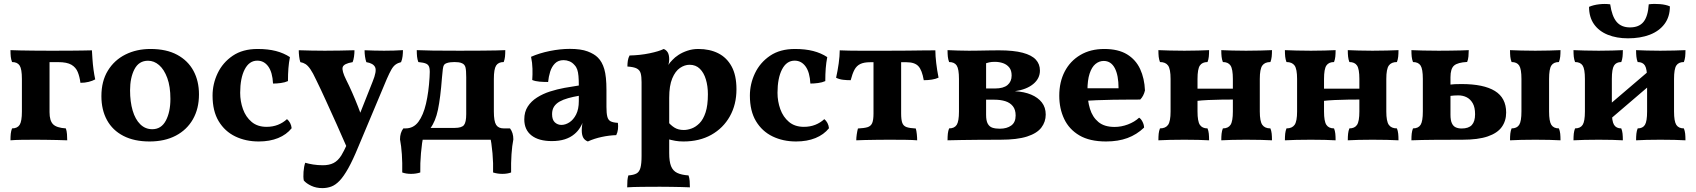

<svg xmlns="http://www.w3.org/2000/svg" viewBox="-20 -719 8726 988"><path d="M33.9 3Q33.9 -16.7 35.4 -31.2Q37 -45.6 42 -58.3Q69.4 -58.3 81.1 -76.6Q92.7 -94.8 92.7 -145.3V-312.7Q92.7 -363.7 81.1 -381.7Q69.4 -399.7 42 -399.7Q37 -412.9 35.4 -427.3Q33.9 -441.7 33.9 -461Q54.9 -460 83.9 -459.5Q113 -459 150.6 -458.5Q188.3 -458 234.9 -458V-141.6Q234.9 -98.1 253 -79.7Q271 -61.3 318.8 -58.3Q323.4 -45.6 324.7 -28.8Q325.9 -12.1 325.9 3Q303.8 2 275.2 1.5Q246.6 1 217.8 0.5Q189 0 163.8 0Q126.5 0 91.5 0.5Q56.4 1 33.9 3ZM393.9 -292.8Q389.9 -324.2 380.1 -348.2Q370.4 -372.2 347.5 -385.8Q324.5 -399.3 279.8 -399.3H203.5L228.3 -458Q290.3 -458 332.6 -458.2Q374.8 -458.5 403.5 -459Q432.3 -459.5 453 -460Q454 -443 455.7 -416Q457.5 -389 461.2 -360.9Q465 -332.8 470 -310.5Q456.3 -302.9 436.5 -297.8Q416.7 -292.8 393.9 -292.8Z M749.7 9Q670.7 9 615 -19.7Q559.3 -48.4 530.6 -100.9Q501.8 -153.3 501.8 -224.3Q501.8 -301.2 535 -355.4Q568.1 -409.7 625.4 -438.4Q682.7 -467 754.4 -467Q836.4 -467 891.8 -437Q947.3 -407 975.6 -354.5Q1003.9 -302.1 1003.9 -233.2Q1003.9 -160 972.8 -105.4Q941.7 -50.9 884.7 -21Q827.6 9 749.7 9ZM763.5 -54.1Q809.9 -54.1 833.4 -98.4Q856.9 -142.7 856.9 -210.2Q856.9 -273.8 840.8 -317.7Q824.6 -361.6 798.6 -384.1Q772.5 -406.5 741.8 -406.5Q694.8 -406.5 672 -362.9Q649.3 -319.3 649.3 -254.2Q649.3 -195.5 662.6 -150.1Q676 -104.7 701.8 -79.4Q727.6 -54.1 763.5 -54.1Z M1480.8 -59.2Q1454.3 -26.1 1411.2 -8.6Q1368 9 1311.5 9Q1244.4 9 1190.6 -17Q1136.8 -43 1105.3 -95.2Q1073.8 -147.4 1073.8 -227Q1073.8 -287 1099.9 -342Q1126 -397 1177.4 -432Q1228.9 -467 1305.3 -467Q1359.1 -467 1399.7 -456.5Q1440.3 -446 1471.9 -425.1Q1466.4 -396.7 1464.1 -367.4Q1461.8 -338 1461.8 -301.7Q1446 -294.6 1424.9 -291.8Q1403.8 -289 1385 -289Q1382.1 -347 1360.4 -377Q1338.7 -406.9 1304.1 -406.9Q1262.4 -406.9 1239.1 -361.7Q1215.9 -316.5 1215.9 -241.5Q1215.9 -197.7 1230.3 -157.4Q1244.7 -117.1 1274.9 -91.7Q1305 -66.3 1351.6 -66.3Q1383.6 -66.3 1410.2 -76.8Q1436.9 -87.4 1456.8 -106Q1466.4 -98.3 1472.9 -86.1Q1479.3 -73.9 1480.8 -59.2Z M1897.1 -298Q1919.9 -353.1 1910.3 -373.2Q1900.8 -393.3 1865.1 -399.2Q1860.6 -411.8 1858.3 -428.1Q1856 -444.3 1856 -460.5Q1879 -459.5 1904.9 -458.8Q1930.7 -458 1956.1 -458Q1982.5 -458 2007 -458.8Q2031.5 -459.5 2053.5 -461Q2053.5 -446.9 2051.7 -430.1Q2049.8 -413.4 2043.8 -399.2Q2027.4 -395.2 2015.7 -386.8Q2003.9 -378.4 1994 -361Q1984 -343.7 1970.6 -313L1823.6 37Q1795.6 105 1772.1 147Q1748.5 189 1727.5 211Q1706.4 233 1684.8 241Q1663.2 249 1638.7 249Q1607.1 249 1581.8 237.1Q1556.4 225.2 1543.3 209.8Q1539.8 192.2 1541.9 165Q1543.9 137.8 1550.6 118.5Q1567.6 123.6 1591.4 127.5Q1615.2 131.3 1641.7 131.3Q1673.9 131.3 1696.4 119.9Q1719 108.5 1736.5 80.7Q1746.3 65.9 1771.7 11Q1797.1 -44 1828.1 -124ZM1765.4 40.8Q1740.9 -16.3 1712.6 -79Q1684.3 -141.7 1657.1 -201.4Q1630 -261.2 1607.3 -307.1Q1590 -344.5 1577.1 -363Q1564.3 -381.5 1552.3 -389.1Q1540.4 -396.8 1525.5 -399.2Q1521.4 -411.4 1519.4 -428.4Q1517.4 -445.4 1517.4 -460.5Q1546.4 -459.5 1581.7 -458.8Q1616.9 -458 1651.3 -458Q1686.7 -458 1729.9 -458.8Q1773.1 -459.5 1804.1 -460.5Q1804.1 -444.4 1801.6 -427.1Q1799 -409.8 1794.5 -399.2Q1749.4 -391.8 1743.5 -373.7Q1737.6 -355.7 1762 -307Q1776.5 -278.5 1792.1 -243Q1807.8 -207.4 1822.4 -170.1Q1837.1 -132.7 1848.6 -97Z M2068 0V-58.3H2150.3L2160.3 -60.8H2319.9Q2355.7 -60.8 2367.4 -75.3Q2379.1 -89.9 2379.1 -131.5V-321.7Q2379.1 -356.5 2375.4 -371.8Q2371.7 -387.2 2358.1 -393.2Q2350.2 -397.2 2339.4 -398.5Q2328.6 -399.7 2318.6 -399.7Q2308.8 -399.7 2297.6 -398.5Q2286.4 -397.2 2277.5 -393.8Q2268.5 -390.8 2264.5 -384.3Q2260.5 -377.8 2258.7 -363.2Q2257 -348.6 2254.4 -320.3Q2246.4 -215.3 2233.7 -154.6Q2221 -93.9 2194.1 -58.3H2067Q2107.9 -58.3 2133.1 -92.3Q2158.3 -126.4 2172.1 -185.5Q2185.9 -244.6 2190.4 -320.5Q2192.9 -353.1 2189.9 -368.8Q2186.9 -384.6 2173.9 -390.9Q2160.8 -397.2 2132.7 -399.7Q2127.6 -412.9 2126.1 -427.8Q2124.6 -442.7 2124.6 -461Q2155.8 -459.5 2208.4 -458.7Q2261 -458 2345.5 -458Q2417.1 -458 2462.5 -458.5Q2507.9 -459 2535.5 -459.5Q2563.2 -460 2580.1 -461Q2580.1 -441.7 2578.6 -427.3Q2577.1 -412.9 2572 -399.7Q2544.6 -399.7 2533 -381.7Q2521.3 -363.7 2521.3 -312.7V-145.3Q2521.3 -94.8 2533 -76.6Q2544.6 -58.3 2572 -58.3V0ZM2517.3 168.5Q2518.8 121.8 2514.3 69.8Q2509.8 17.7 2499.8 -30.7V-58.3H2604.5Q2621.6 -35.9 2621.6 -1.9Q2615 31.3 2612.1 75Q2609.1 118.8 2610.1 168.5Q2590.9 175.7 2565.2 175.7Q2539.6 175.7 2517.3 168.5ZM2142.7 168.5Q2120.9 175.7 2095.2 175.7Q2069.6 175.7 2049.8 168.5Q2050.9 118.8 2047.9 75Q2044.9 31.3 2038.4 -1.9Q2038.4 -35.9 2055.5 -58.3H2160.2V-30.7Q2150.6 17.7 2146.2 69.8Q2141.7 121.8 2142.7 168.5Z M3004.9 9Q2988.1 2.4 2980.9 -11.4Q2973.6 -25.1 2973.6 -49Q2973.6 -61.1 2975.9 -77.8Q2978.2 -94.4 2983.3 -109.1L2986.3 -112.3Q2979.1 -85.8 2966.3 -64.5Q2953.4 -43.1 2935.4 -28.6Q2915.3 -11.5 2886.4 -2.2Q2857.5 7 2819.5 7Q2752.3 7 2715.1 -22Q2677.9 -51 2677.9 -104.7Q2677.9 -143.2 2695.7 -170.7Q2713.4 -198.2 2743.4 -217.2Q2773.4 -236.3 2810 -248.1Q2846.6 -259.8 2885.1 -266.9Q2923.6 -273.9 2958.5 -279Q2958.5 -308.5 2956.7 -327.8Q2955 -347.2 2950.5 -360.7Q2946 -374.2 2936.4 -384.2Q2925 -397.6 2910.3 -403.5Q2895.5 -409.5 2880.2 -409.5Q2852.4 -409.5 2835.8 -392.6Q2819.1 -375.8 2811.1 -350.1Q2803.1 -324.4 2800.5 -297.1Q2777 -297.1 2756.1 -298.9Q2735.1 -300.6 2718.8 -307.3Q2720.8 -334.3 2720 -365.3Q2719.3 -396.3 2712.7 -426.7Q2755.3 -445.6 2809.4 -456.6Q2863.5 -467.5 2912 -467.5Q2969.3 -467.5 3003.9 -454.4Q3038.5 -441.3 3056.6 -422.7Q3078.4 -401.4 3089.6 -363.5Q3100.7 -325.6 3100.7 -256V-169Q3100.7 -136.8 3105 -119.3Q3109.2 -101.7 3121.7 -95Q3134.1 -88.3 3159.6 -86.8Q3161.7 -70.5 3159.9 -54.1Q3158.1 -37.7 3151 -23.6Q3115 -22.6 3076.4 -14.3Q3037.8 -6.1 3004.9 9ZM2868.9 -76.2Q2889.3 -76.2 2910 -89.4Q2930.6 -102.6 2944.6 -129.9Q2958.5 -157.3 2958.5 -198.9V-226Q2928.8 -220.9 2903.4 -213.8Q2878 -206.7 2859.5 -196.3Q2841 -185.8 2830.9 -170.2Q2820.9 -154.6 2820.9 -131.5Q2820.9 -102.4 2835.2 -89.3Q2849.6 -76.2 2868.9 -76.2Z M3207.4 245Q3207.4 224.2 3208.6 209.5Q3209.9 194.9 3213.4 183.7Q3240.4 181.7 3255.2 173.7Q3269.9 165.7 3275.6 144.6Q3281.4 123.5 3281.4 83.7V-296.3Q3281.4 -325 3276.9 -341.5Q3272.4 -358.1 3257 -366.4Q3241.5 -374.6 3208.5 -376.7Q3208.5 -391.9 3210.7 -406.6Q3213 -421.3 3219.6 -433.5Q3273 -434.5 3322.4 -444.7Q3371.8 -455 3395.3 -467Q3408.5 -461.9 3416.1 -449.3Q3423.6 -436.6 3423.6 -412.6Q3423.6 -398.4 3418.2 -380.5Q3412.7 -362.7 3402.7 -337L3423.6 -316.4V68.9Q3423.6 111.9 3433.1 136Q3442.7 160 3464.5 170.6Q3486.3 181.2 3523.1 183.7Q3527.6 195.9 3528.9 212.1Q3530.1 228.4 3530.1 245Q3513.1 244 3487.3 243.5Q3461.6 243 3432.9 242.5Q3404.1 242 3375.9 242Q3331 242 3283.1 242.5Q3235.2 243 3207.4 245ZM3496.7 9Q3473.9 9 3454.8 5.6Q3435.6 2.1 3412.7 -4.3V-97.5Q3430.1 -75.4 3450 -62.8Q3469.8 -50.1 3498.6 -50.1Q3517.5 -50.1 3538.8 -57.8Q3560.2 -65.5 3579.5 -84.9Q3598.9 -104.4 3610.8 -140.5Q3622.7 -176.7 3622.7 -234.1Q3622.7 -276.1 3612.3 -310.4Q3602 -344.8 3581.2 -365.2Q3560.4 -385.7 3528.4 -385.7Q3503.1 -385.7 3479 -369.3Q3454.9 -352.9 3439.3 -315.6Q3423.6 -278.3 3423.6 -215.6L3384.7 -318.5Q3400.8 -357.3 3414.8 -378.7Q3428.7 -400.1 3441 -411.3Q3452.1 -423.7 3471.6 -436.5Q3491.1 -449.3 3517.3 -458.1Q3543.4 -467 3573.3 -467Q3631.8 -467 3675.6 -445Q3719.5 -423.1 3744.6 -377.4Q3769.7 -331.7 3769.7 -259.7Q3769.7 -181 3735.6 -120.3Q3701.4 -59.5 3640.2 -25.2Q3579 9 3496.7 9Z M4245.8 -59.2Q4219.3 -26.1 4176.2 -8.6Q4133 9 4076.5 9Q4009.4 9 3955.6 -17Q3901.8 -43 3870.3 -95.2Q3838.8 -147.4 3838.8 -227Q3838.8 -287 3864.9 -342Q3891 -397 3942.4 -432Q3993.9 -467 4070.3 -467Q4124.1 -467 4164.7 -456.5Q4205.3 -446 4236.9 -425.1Q4231.4 -396.7 4229.1 -367.4Q4226.8 -338 4226.8 -301.7Q4211 -294.6 4189.9 -291.8Q4168.8 -289 4150 -289Q4147.1 -347 4125.4 -377Q4103.7 -406.9 4069.1 -406.9Q4027.4 -406.9 4004.1 -361.7Q3980.9 -316.5 3980.9 -241.5Q3980.9 -197.7 3995.3 -157.4Q4009.7 -117.1 4039.9 -91.7Q4070 -66.3 4116.6 -66.3Q4148.6 -66.3 4175.2 -76.8Q4201.9 -87.4 4221.8 -106Q4231.4 -98.3 4237.9 -86.1Q4244.3 -73.9 4245.8 -59.2Z M4386.2 3Q4386.2 -10.1 4388.7 -27.6Q4391.3 -45.1 4394.8 -57.8Q4426.5 -59.3 4443.9 -64.5Q4461.3 -69.8 4468.1 -85.6Q4474.9 -101.5 4474.9 -134.8V-418.7H4617.1V-134.8Q4617.1 -103 4622.9 -86.9Q4628.7 -70.8 4645 -65Q4661.3 -59.3 4692.5 -57.8Q4696.1 -45.6 4697.8 -28.4Q4699.6 -11.1 4699.6 3Q4676.7 1 4638.3 0.5Q4600 0 4554.2 0Q4523.8 0 4491.4 0.5Q4458.9 1 4431.1 1.5Q4403.2 2 4386.2 3ZM4357.5 -306.3Q4335.7 -306.3 4317.4 -308.6Q4299 -310.8 4282.4 -318.9Q4290.4 -354.3 4295.8 -392.8Q4301.1 -431.3 4301.1 -460Q4325.3 -459 4350 -458.5Q4374.8 -458 4403.3 -458Q4431.8 -458 4467.4 -458Q4503.1 -458 4549 -458Q4604.3 -458 4647.4 -458.5Q4690.4 -459 4726.2 -459.5Q4761.9 -460 4793.2 -460Q4793.2 -431.9 4797.6 -394.8Q4801.9 -357.8 4809.6 -319.4Q4794.4 -312.4 4775.1 -309.4Q4755.8 -306.3 4733.5 -306.3Q4724.8 -357.9 4705.8 -378.4Q4686.8 -398.8 4644.9 -398.8H4456.6Q4425.9 -398.8 4406.8 -389.6Q4387.8 -380.4 4376.9 -360.1Q4366.1 -339.9 4357.5 -306.3Z M4855.9 3Q4855.9 -16.7 4857.4 -31.2Q4859 -45.6 4864 -58.3Q4891.4 -58.3 4903.1 -76.6Q4914.7 -94.8 4914.7 -145.3V-312.7Q4914.7 -363.7 4903.1 -381.7Q4891.4 -399.7 4864 -399.7Q4859 -412.9 4857.4 -427.3Q4855.9 -441.7 4855.9 -461Q4878.4 -460 4909.6 -459Q4940.8 -458 4966 -458Q4986 -458 5013.7 -458.5Q5041.5 -459 5070 -459.5Q5098.6 -460 5119.8 -460Q5196.2 -460 5242.5 -447.6Q5288.8 -435.3 5310.1 -412.2Q5331.3 -389.2 5331.3 -355.9Q5331.3 -315 5296.9 -286.6Q5262.4 -258.2 5202.5 -249.6Q5250.4 -247.1 5285.9 -232.2Q5321.4 -217.3 5341.2 -191.8Q5361.1 -166.3 5361.1 -129.5Q5361.1 -91.9 5338.6 -62.4Q5316.1 -32.9 5265.2 -16.5Q5214.2 0 5128.1 0Q5063.6 0 5015 0.5Q4966.4 1 4928.1 1.5Q4889.8 2 4855.9 3ZM5124.6 -56.7Q5161.1 -56.7 5183.7 -73.1Q5206.3 -89.4 5206.3 -124.7Q5206.3 -154.8 5192 -172.6Q5177.7 -190.5 5153.2 -198.3Q5128.6 -206 5096.6 -206H5031.3V-263.7H5099.9Q5143.5 -263.7 5164.6 -281.5Q5185.7 -299.3 5185.7 -330.3Q5185.7 -356.5 5173.6 -371.6Q5161.5 -386.8 5142 -393.8Q5122.4 -400.8 5099 -400.8Q5081.9 -400.8 5069.9 -398Q5057.8 -395.2 5039.7 -389.6L5054.3 -432.4V-127.9Q5054.3 -97.8 5062.9 -82.3Q5071.5 -66.7 5087.2 -61.7Q5102.9 -56.7 5124.6 -56.7Z M5671.5 9Q5587.4 9 5534.4 -22.2Q5481.4 -53.4 5456.1 -106.9Q5430.8 -160.3 5430.8 -226.4Q5430.8 -297.2 5458.9 -351.2Q5487 -405.2 5539.3 -436.1Q5591.5 -467 5662.3 -467Q5734.1 -467 5779.4 -439.5Q5824.6 -412 5847 -363.7Q5869.3 -315.4 5871.8 -253.7Q5865.2 -224.9 5847.4 -206.7Q5822 -206.7 5785.9 -206.4Q5749.8 -206.2 5708.4 -205.7Q5667 -205.2 5624.6 -203.4Q5582.2 -201.6 5543.8 -199.1V-264.7H5735.9Q5735.9 -331.8 5716.4 -368.6Q5696.8 -405.4 5659.6 -405.4Q5636.1 -405.4 5617 -389.6Q5597.9 -373.8 5586.9 -340.2Q5575.8 -306.6 5575.8 -252.6Q5575.8 -201.5 5588.8 -158.9Q5601.8 -116.4 5632.3 -91.1Q5662.7 -65.8 5715.5 -65.8Q5750.1 -65.8 5784.2 -78.7Q5818.3 -91.6 5841.7 -113.4Q5851.3 -107.8 5859 -92.8Q5866.8 -77.8 5867.3 -62.5Q5829.6 -26.4 5781.7 -8.7Q5733.8 9 5671.5 9Z M6264.5 3Q6264.5 -16.7 6266.1 -31.2Q6267.6 -45.6 6272.7 -58.3Q6300 -58.3 6312.1 -76.6Q6324.1 -94.8 6324.1 -145.3V-312.7Q6324.1 -363.7 6312.1 -381.7Q6300 -399.7 6272.7 -399.7Q6267.6 -412.9 6266.1 -427.3Q6264.5 -441.7 6264.5 -461Q6286.5 -460 6321 -459Q6355.4 -458 6391.6 -458Q6429.9 -458 6466.4 -459Q6502.9 -460 6525.4 -461Q6525.4 -441.7 6523.9 -427.3Q6522.4 -412.9 6517.3 -399.7Q6488.4 -399.7 6475.6 -381.7Q6462.7 -363.7 6462.7 -312.7V-145.3Q6462.7 -94.8 6475.6 -76.6Q6488.4 -58.3 6517.3 -58.3Q6522.4 -45.6 6523.9 -31.2Q6525.4 -16.7 6525.4 3Q6502.9 1.5 6466.4 0.8Q6429.9 0 6391.6 0Q6355.4 0 6321 0.8Q6286.5 1.5 6264.5 3ZM5940.9 3Q5940.9 -16.7 5942.4 -31.2Q5944 -45.6 5949 -58.3Q5977.9 -58.3 5990.8 -76.6Q6003.6 -94.8 6003.6 -145.3V-312.7Q6003.6 -363.7 5990.8 -381.7Q5977.9 -399.7 5949 -399.7Q5944 -412.9 5942.4 -427.3Q5940.9 -441.7 5940.9 -461Q5963.9 -460 6000.5 -459Q6037 -458 6074.8 -458Q6110.9 -458 6145.6 -459Q6180.3 -460 6201.8 -461Q6201.8 -441.7 6200.3 -427.3Q6198.8 -412.9 6193.7 -399.7Q6166.4 -399.7 6154.3 -381.7Q6142.2 -363.7 6142.2 -312.7V-145.3Q6142.2 -94.8 6154.3 -76.6Q6166.4 -58.3 6193.7 -58.3Q6198.8 -45.6 6200.3 -31.2Q6201.8 -16.7 6201.8 3Q6180.3 1.5 6145.6 0.8Q6110.9 0 6074.8 0Q6037 0 6000.5 0.8Q5963.9 1.5 5940.9 3ZM6137.7 -199.7V-262.9H6328.7V-206.8Q6300.2 -206.8 6265.5 -206.3Q6230.8 -205.8 6197.2 -204.3Q6163.6 -202.7 6137.7 -199.7Z M6915.5 3Q6915.5 -16.7 6917.1 -31.2Q6918.6 -45.6 6923.7 -58.3Q6951 -58.3 6963.1 -76.6Q6975.1 -94.8 6975.1 -145.3V-312.7Q6975.1 -363.7 6963.1 -381.7Q6951 -399.7 6923.7 -399.7Q6918.6 -412.9 6917.1 -427.3Q6915.5 -441.7 6915.5 -461Q6937.5 -460 6972 -459Q7006.4 -458 7042.6 -458Q7080.9 -458 7117.4 -459Q7153.9 -460 7176.4 -461Q7176.4 -441.7 7174.9 -427.3Q7173.4 -412.9 7168.3 -399.7Q7139.4 -399.7 7126.6 -381.7Q7113.7 -363.7 7113.7 -312.7V-145.3Q7113.7 -94.8 7126.6 -76.6Q7139.4 -58.3 7168.3 -58.3Q7173.4 -45.6 7174.9 -31.2Q7176.4 -16.7 7176.4 3Q7153.9 1.5 7117.4 0.8Q7080.9 0 7042.6 0Q7006.4 0 6972 0.8Q6937.5 1.5 6915.5 3ZM6591.9 3Q6591.9 -16.7 6593.4 -31.2Q6595 -45.6 6600 -58.3Q6628.9 -58.3 6641.8 -76.6Q6654.6 -94.8 6654.6 -145.3V-312.7Q6654.6 -363.7 6641.8 -381.7Q6628.9 -399.7 6600 -399.7Q6595 -412.9 6593.4 -427.3Q6591.9 -441.7 6591.9 -461Q6614.9 -460 6651.5 -459Q6688 -458 6725.8 -458Q6761.9 -458 6796.6 -459Q6831.3 -460 6852.8 -461Q6852.8 -441.7 6851.3 -427.3Q6849.8 -412.9 6844.7 -399.7Q6817.4 -399.7 6805.3 -381.7Q6793.2 -363.7 6793.2 -312.7V-145.3Q6793.2 -94.8 6805.3 -76.6Q6817.4 -58.3 6844.7 -58.3Q6849.8 -45.6 6851.3 -31.2Q6852.8 -16.7 6852.8 3Q6831.3 1.5 6796.6 0.8Q6761.9 0 6725.8 0Q6688 0 6651.5 0.8Q6614.9 1.5 6591.9 3ZM6788.7 -199.7V-262.9H6979.7V-206.8Q6951.2 -206.8 6916.5 -206.3Q6881.8 -205.8 6848.2 -204.3Q6814.6 -202.7 6788.7 -199.7Z M7242.9 3Q7242.9 -16.7 7244.4 -31.2Q7246 -45.6 7251 -58.3Q7278.4 -58.3 7290.1 -76.6Q7301.7 -94.8 7301.7 -145.3V-312.7Q7301.7 -363.7 7290.1 -381.7Q7278.4 -399.7 7251 -399.7Q7246 -412.9 7244.4 -427.3Q7242.9 -441.7 7242.9 -461Q7265.4 -460 7302 -459Q7338.5 -458 7382.9 -458Q7413.2 -458 7443 -458.5Q7472.8 -459 7498.1 -459.5Q7523.4 -460 7537.9 -461Q7537.9 -444.8 7536.4 -428.9Q7534.9 -412.9 7529.8 -400.2Q7481 -397.7 7462.4 -381.6Q7443.9 -365.5 7443.9 -321.5V-128.9Q7443.9 -100.3 7451 -85Q7458 -69.7 7471 -63.7Q7484 -57.8 7501.3 -57.8Q7537.3 -57.8 7553.9 -75.8Q7570.5 -93.9 7570.5 -131Q7570.5 -166.5 7558.5 -187.6Q7546.4 -208.7 7527.1 -218.5Q7507.7 -228.2 7484.5 -228.2Q7477.5 -228.2 7462.7 -227.5Q7447.9 -226.7 7435 -224.7V-283Q7449.9 -285 7465.3 -285.8Q7480.7 -286.5 7500.9 -286.5Q7614.8 -286.5 7672.6 -250.8Q7730.4 -215.2 7730.4 -139.7Q7730.4 -96.8 7707.7 -65.3Q7685.1 -33.9 7635.6 -17Q7586.1 0 7505.2 0Q7435.7 0 7364.1 0.5Q7292.5 1 7242.9 3ZM7750.3 3Q7750.3 -16.7 7751.8 -31.2Q7753.3 -45.6 7758.4 -58.3Q7785.8 -58.3 7797.5 -76.6Q7809.1 -94.8 7809.1 -145.3V-312.7Q7809.1 -363.7 7797.5 -381.7Q7785.8 -399.7 7758.4 -399.7Q7753.3 -412.9 7751.8 -427.3Q7750.3 -441.7 7750.3 -461Q7772.8 -460 7807.9 -459Q7842.9 -458 7880.2 -458Q7917.5 -458 7952.8 -459Q7988.1 -460 8010.1 -461Q8010.1 -441.7 8008.6 -427.3Q8007 -412.9 8001.9 -399.7Q7974.6 -399.7 7962.9 -381.7Q7951.3 -363.7 7951.3 -312.7V-145.3Q7951.3 -94.8 7962.9 -76.6Q7974.6 -58.3 8001.9 -58.3Q8007 -45.6 8008.6 -31.2Q8010.1 -16.7 8010.1 3Q7988.1 1.5 7952.8 0.8Q7917.5 0 7880.2 0Q7842.9 0 7807.9 0.8Q7772.8 1.5 7750.3 3Z M8399 3Q8399 -16.7 8400.6 -31.2Q8402.1 -45.6 8407.2 -58.3Q8433.5 -58.3 8444.6 -76.6Q8455.7 -94.8 8455.7 -145.3V-312.7Q8455.7 -363.7 8444.6 -381.7Q8433.5 -399.7 8407.2 -399.7Q8402.1 -412.9 8400.6 -427.3Q8399 -441.7 8399 -461Q8420.5 -460 8454 -459Q8487.5 -458 8523.2 -458Q8560.5 -458 8595.8 -459Q8631.1 -460 8653.1 -461Q8653.1 -441.7 8651.6 -427.3Q8650 -412.9 8644.9 -399.7Q8617.6 -399.7 8605.9 -381.7Q8594.3 -363.7 8594.3 -312.7V-145.3Q8594.3 -94.8 8605.9 -76.6Q8617.6 -58.3 8644.9 -58.3Q8650 -45.6 8651.6 -31.2Q8653.1 -16.7 8653.1 3Q8631.1 1.5 8595.8 0.8Q8560.5 0 8523.2 0Q8487.5 0 8454 0.8Q8420.5 1.5 8399 3ZM8076.9 3Q8076.9 -16.7 8078.4 -31.2Q8080 -45.6 8085 -58.3Q8112.4 -58.3 8124.1 -76.6Q8135.7 -94.8 8135.7 -145.3V-312.7Q8135.7 -363.7 8124.1 -381.7Q8112.4 -399.7 8085 -399.7Q8080 -412.9 8078.4 -427.3Q8076.9 -441.7 8076.9 -461Q8099.4 -460 8134.5 -459Q8169.5 -458 8206.8 -458Q8242.5 -458 8276 -459Q8309.5 -460 8330.9 -461Q8330.9 -441.7 8329.4 -427.3Q8327.9 -412.9 8322.8 -399.7Q8297 -399.7 8285.6 -381.7Q8274.3 -363.7 8274.3 -312.7V-145.3Q8274.3 -94.8 8285.6 -76.6Q8297 -58.3 8322.8 -58.3Q8327.9 -45.6 8329.4 -31.2Q8330.9 -16.7 8330.9 3Q8309.5 1.5 8276 0.8Q8242.5 0 8206.8 0Q8169.5 0 8134.5 0.8Q8099.4 1.5 8076.9 3ZM8246.3 -89V-167.3L8483 -369.4V-291.6ZM8357.6 -521.8Q8298.8 -521.8 8253.4 -540.1Q8208 -558.4 8182.5 -594.5Q8157 -630.7 8157 -683.8Q8179 -693.4 8208.6 -696.9Q8238.1 -700.4 8265.8 -696.8Q8274.8 -634.8 8299 -606.4Q8323.2 -578 8367.6 -578Q8414.2 -578 8437.2 -606.4Q8460.2 -634.8 8464.2 -696.8Q8491.8 -700.4 8522.1 -697.8Q8552.4 -695.3 8573 -686.2Q8573 -632.6 8545.4 -595.7Q8517.9 -558.9 8469.5 -540.3Q8421 -521.8 8357.6 -521.8Z"/></svg>

Font: Vollkorn
Style: Regular
Weight: 400
Designer: Friedrich Althausen
Foundry: Friedrich Althausen
Version: Version 5.001